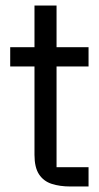

<svg xmlns="http://www.w3.org/2000/svg" viewBox="-20 -676 360 696"><path d="M301 -435H185V-70H301V0H235Q197 0 167.5 -9.5Q138 -19 121.5 -44Q105 -69 105 -115V-435H17V-505H105V-656H185V-505H301Z"/></svg>

Font: 42dot Sans
Style: Regular
Weight: 400
Designer: 42dot
Version: Version 1.000